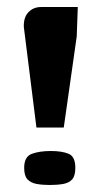

<svg xmlns="http://www.w3.org/2000/svg" viewBox="-20 -525 282 548"><path d="M84 -161 48 -448Q47 -475 61 -490Q75 -505 98 -505H202L199 -421L162 -161ZM49 -46Q49 -78 71 -86Q93 -94 125 -94Q157 -94 176 -86Q195 -78 195 -46Q195 -23 186 -13Q177 -3 160.5 0Q144 3 122 3Q101 3 84.5 0Q68 -3 58.5 -13Q49 -23 49 -46Z"/></svg>

Font: Genos Thin
Style: Bold
Weight: 700
Version: Version 1.010